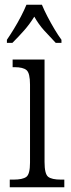

<svg xmlns="http://www.w3.org/2000/svg" viewBox="-20 -786 300 806"><path d="M21 0V-32H37Q75 -32 90.5 -43.5Q106 -55 106 -103V-431Q106 -479 91.5 -491.5Q77 -504 41 -504H33V-536H167V-106Q167 -56 182 -44Q197 -32 236 -32H250V0ZM9 -619Q22 -638 38 -664Q54 -690 68 -717Q82 -744 91 -766H156Q165 -744 179 -717Q193 -690 208.5 -664Q224 -638 238 -619V-606H214Q188 -633 165 -658.5Q142 -684 124 -716Q104 -684 81.5 -658.5Q59 -633 32 -606H9Z"/></svg>

Font: Noto Serif Condensed Light
Style: Regular
Weight: 300
Width: 3
Designer: Monotype Design Team
Foundry: Monotype Imaging Inc.
Version: Version 2.013